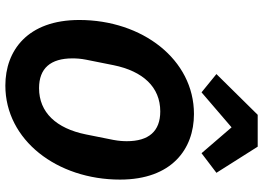

<svg xmlns="http://www.w3.org/2000/svg" viewBox="-156 -838 1006 735"><g transform="rotate(90 347.5 -471.0)"><path d="M420 -954 264 -796 334 -739 468 -854 567 -739 642 -796 542 -954ZM308 12C517 12 668 -186 668 -427C668 -625 551 -710 417 -710C208 -710 57 -512 57 -271C57 -73 174 12 308 12ZM318 -117C242 -117 204 -161 204 -245C204 -259 205 -277 209 -297L230 -402C253 -515 314 -581 407 -581C483 -581 521 -537 521 -453C521 -439 520 -422 516 -401L495 -296C472 -183 411 -117 318 -117Z"/></g></svg>

Font: LVC Sans
Style: Bold Italic
Weight: 700
Italic angle: -11.31°
Designer: Mike Abbink, Paul van der Laan, Pieter van Rosmalen
Foundry: Bold Monday
Version: Version 3.0